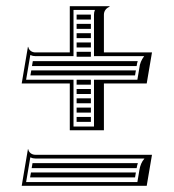

<svg xmlns="http://www.w3.org/2000/svg" viewBox="-20 -599 560 619"><path d="M84.8 -73C83.9 -67.7 83 -62.3 82.1 -57H420.5L420.7 -57.9C421.5 -62.9 422.8 -68.1 424.4 -73ZM79.8 -43 77 -27H415.4C416.3 -32.3 417.2 -37.7 418.1 -43ZM50 0H453L470 -100H94C82.8 -100 73 -107 71 -118H70ZM64.2 -12 77.7 -91.7C83.5 -89 88.2 -88 94 -88H445.8C436.5 -77.3 431.9 -65.4 429.5 -51.2L422.9 -12ZM424 -402H85.8C84.9 -396.7 84 -391.3 83.1 -386H420.5C421.2 -391.9 422.5 -397.3 424 -402ZM418.1 -372H80.8L78 -356H227H273H415.4ZM273 -296V-312H227V-296ZM273 -282H227V-266H273ZM273 -252H227V-236H273ZM273 -222H227V-206H273ZM273 -342H227V-326H273ZM227 -552V-536H273V-552ZM227 -522V-506H273V-522ZM227 -492V-476H273V-492ZM227 -462V-446H273V-462ZM227 -432V-416H273V-432ZM315 -430 315 -552C315 -563 322 -573 333 -577V-579H205V-430H94C82.8 -430 73 -437 71 -448H70L50 -330H205V-179H315V-330H453L470 -430ZM283 -418 444.8 -418C435.9 -406 430.6 -394 429.2 -379.3L422.9 -342H283V-191H217V-342H64.2L77.7 -421.7C83.5 -419 88.2 -418 94 -418H217V-567H286.1C283.8 -561.4 283 -557.3 283 -552Z"/></svg>

Font: SortefaxS02
Style: Medium
Weight: 500
Designer: gluk
Foundry: gluk
Version: Version 0.261